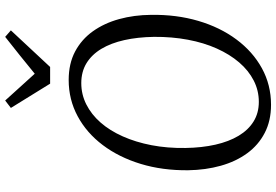

<svg xmlns="http://www.w3.org/2000/svg" viewBox="-179 -853 1042 724"><g transform="rotate(-90 342.0 -491.0)"><path d="M309 10Q248.5 10 202.8 -13.8Q157 -37.5 126 -80Q95 -122.5 79 -179.5Q63 -236.5 62 -302.5Q61 -399.5 86 -481.5Q111 -563.5 157 -624.5Q203 -685.5 265.8 -719.2Q328.5 -753 402.5 -753Q464 -753 509.8 -728.8Q555.5 -704.5 586 -661.8Q616.5 -619 632 -562.8Q647.5 -506.5 648 -442.5Q649.5 -346.5 625.2 -264.2Q601 -182 555.2 -120.5Q509.5 -59 446.8 -24.5Q384 10 309 10ZM320 -36Q362.5 -36 400.2 -55.2Q438 -74.5 468.5 -110Q499 -145.5 521 -194.5Q543 -243.5 554.2 -303.5Q565.5 -363.5 565 -431.5Q564 -493 552.8 -543.2Q541.5 -593.5 519.8 -629.8Q498 -666 465.8 -685.8Q433.5 -705.5 390.5 -705.5Q348 -705.5 310.2 -686.5Q272.5 -667.5 242 -632.8Q211.5 -598 189.8 -549.2Q168 -500.5 156.5 -440.8Q145 -381 146 -312.5Q147 -250.5 158.5 -199.8Q170 -149 192 -112.2Q214 -75.5 246 -55.8Q278 -36 320 -36ZM388.5 -823 297 -971 325 -992.5Q350 -965 375.2 -937Q400.5 -909 426 -881Q460 -909 494.8 -936.8Q529.5 -964.5 565 -992.5L589.5 -971L451.5 -823Z"/></g></svg>

Font: Merriweather 28pt Light
Style: Italic
Weight: 300
Italic angle: -7.8°
Version: Version 2.101